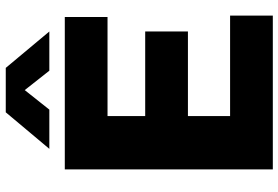

<svg xmlns="http://www.w3.org/2000/svg" viewBox="-174 -816 990 683"><g transform="rotate(-90 321.5 -475.0)"><path d="M249.5 -152H607V0H60V-740H602V-588H249.5V-454H550.5V-302H249.5ZM550.5 -795H411L342 -882.5L272.5 -795H133L263 -950H421Z"/></g></svg>

Font: Encode Sans ExtraBold
Style: Regular
Weight: 800
Designer: Multiple Designers
Foundry: Impallari Type
Version: Version 2.000